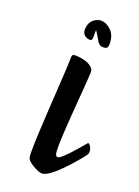

<svg xmlns="http://www.w3.org/2000/svg" viewBox="-139 -769 610 842"><g transform="rotate(20 166.0 -347.5)"><path d="M166 13Q159 13 143 6Q127 -1 112 -12Q97 -23 94 -34Q92 -39 92 -49Q92 -59 92 -77Q92 -106 94.5 -153.5Q97 -201 100 -256Q103 -311 106.5 -363Q110 -415 112 -455Q114 -495 114 -510Q114 -517 117 -520.5Q120 -524 129 -524Q149 -524 169.5 -519Q190 -514 204 -503.5Q218 -493 218 -478Q218 -467 215.5 -434Q213 -401 209.5 -356.5Q206 -312 202.5 -266Q199 -220 197 -183Q195 -146 195 -129Q195 -95 198 -86.5Q201 -78 209 -78Q215 -78 228 -89.5Q241 -101 256.5 -117.5Q272 -134 285.5 -150Q299 -166 306 -174Q312 -182 314 -182Q319 -182 325.5 -171Q332 -160 332 -148Q332 -139 327 -132Q316 -117 295.5 -93Q275 -69 251 -44.5Q227 -20 204.5 -3.5Q182 13 166 13ZM229 -599Q212 -599 200.5 -620Q189 -641 176 -660Q176 -654 176 -647Q176 -640 176 -632Q176 -619 174 -614.5Q172 -610 164 -610Q153 -610 143 -616.5Q133 -623 129 -640Q128 -667 140.5 -683.5Q153 -700 172 -704Q173 -708 174 -708Q175 -708 175 -705Q179 -706 183 -706Q208 -706 230.5 -684.5Q253 -663 253 -623Q253 -609 248.5 -604Q244 -599 229 -599Z"/></g></svg>

Font: BriemHand
Style: Regular
Weight: 400
Designer: Gunnlaugur SE Briem, Eben Sorkin
Foundry: Sorkin Type
Version: Version 1.001; ttfautohint (v1.8.4.7-5d5b)